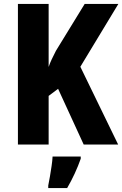

<svg xmlns="http://www.w3.org/2000/svg" viewBox="-20 -734 621 975"><path d="M580 0H405L275 -283L227 -247V0H71V-714H227V-394Q233 -412 242.5 -432.5Q252 -453 264 -476L410 -714H581L388 -395ZM390 72Q377 109 359.5 147Q342 185 321 221H225V208Q229 189 233.5 162.5Q238 136 242 109Q246 82 247 61H390Z"/></svg>

Font: Noto Sans Sinhala Condensed ExtraBold
Style: Regular
Weight: 800
Width: 3
Designer: Jelle Bosma - Monotype Design Team
Foundry: Monotype Imaging Inc.
Version: Version 2.006; ttfautohint (v1.8.4.7-5d5b)